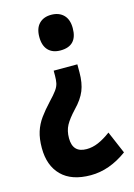

<svg xmlns="http://www.w3.org/2000/svg" viewBox="-113 -370 596 854"><g transform="rotate(-15 184.5 57.5)"><path d="M288 -228Q288 -146 210 -146Q174 -146 154 -167Q134 -188 134 -228Q134 -268 154.5 -289Q175 -310 210 -310Q246 -310 267 -289Q288 -268 288 -228ZM266 -67V-30Q266 19 252 53.5Q238 88 204 123Q172 157 158.5 182Q145 207 145 241Q145 308 209 308Q236 308 263 296.5Q290 285 321 262L365 365Q283 425 197 425Q109 425 63 379Q17 333 17 252Q17 209 27 177.5Q37 146 56.5 119Q76 92 105 61Q128 37 139.5 21Q151 5 154 -10Q157 -25 157 -44V-67Z"/></g></svg>

Font: Noto Sans Khmer UI ExtraCondensed
Style: Bold
Weight: 700
Width: 2
Designer: Danh Hong and the Monotype Design Team
Foundry: Monotype Imaging Inc.
Version: Version 2.002; ttfautohint (v1.8.4.7-5d5b)